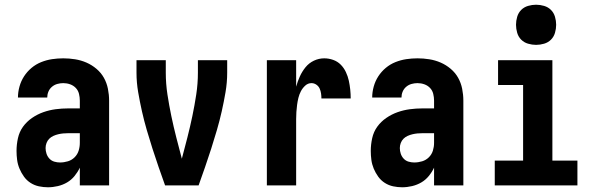

<svg xmlns="http://www.w3.org/2000/svg" viewBox="-20 -785 2540 813"><path d="M183 8Q164 8 145 4Q126 0 109.5 -10.5Q93 -21 81.5 -37Q70 -53 62.5 -71Q55 -89 52.5 -108Q50 -127 50 -146Q50 -173 56 -200Q62 -227 77.5 -248.5Q93 -270 115.5 -285.5Q138 -301 163.5 -310Q189 -319 215.5 -322.5Q242 -326 269 -326H318V-359Q318 -373 314.5 -387.5Q311 -402 301 -412.5Q291 -423 277 -428Q263 -433 248 -433Q235 -433 222.5 -429.5Q210 -426 200 -417.5Q190 -409 185 -397Q180 -385 180 -372H56Q56 -395 62.5 -418.5Q69 -442 82 -462Q95 -482 113.5 -497.5Q132 -513 154.5 -522Q177 -531 200.5 -534.5Q224 -538 248 -538Q273 -538 298 -534Q323 -530 346 -520Q369 -510 388.5 -493.5Q408 -477 420 -455.5Q432 -434 437 -409Q442 -384 442 -359V0H318V-75Q309 -56 295.5 -39.5Q282 -23 264 -12.5Q246 -2 225 3Q204 8 183 8ZM234 -97Q251 -97 267.5 -102Q284 -107 296 -119Q308 -131 313 -147Q318 -163 318 -180V-221H269Q258 -221 247.5 -220Q237 -219 226.5 -216.5Q216 -214 206 -209.5Q196 -205 188.5 -197.5Q181 -190 177 -179.5Q173 -169 173 -158Q173 -146 177 -134Q181 -122 189.5 -113Q198 -104 210 -100.5Q222 -97 234 -97Z M679 0Q665 -39 651.5 -78Q638 -117 625.5 -156Q613 -195 601.5 -234.5Q590 -274 581 -314Q572 -354 565 -395Q558 -436 558 -477V-530H682V-477Q682 -431 689 -385Q696 -339 705.5 -293.5Q715 -248 726.5 -203Q738 -158 750 -113Q762 -158 773.5 -203Q785 -248 794.5 -293.5Q804 -339 811 -385Q818 -431 818 -477V-530H942V-477Q942 -436 935 -395Q928 -354 919 -314Q910 -274 898.5 -234.5Q887 -195 874.5 -156Q862 -117 848.5 -78Q835 -39 821 0Z M1110 0V-530H1234V-418Q1240 -440 1249.5 -461Q1259 -482 1273.5 -500Q1288 -518 1309 -528Q1330 -538 1353 -538Q1372 -538 1390.5 -531.5Q1409 -525 1422.5 -511.5Q1436 -498 1444.5 -480Q1453 -462 1457 -443.5Q1461 -425 1463 -406Q1465 -387 1465 -368H1341Q1341 -378 1339.5 -389Q1338 -400 1333.5 -410Q1329 -420 1319.5 -426.5Q1310 -433 1299 -433Q1284 -433 1272.5 -422.5Q1261 -412 1254 -398.5Q1247 -385 1243.5 -370.5Q1240 -356 1238 -341Q1236 -326 1235 -311Q1234 -296 1234 -281V0Z M1683 8Q1664 8 1645 4Q1626 0 1609.5 -10.5Q1593 -21 1581.5 -37Q1570 -53 1562.5 -71Q1555 -89 1552.5 -108Q1550 -127 1550 -146Q1550 -173 1556 -200Q1562 -227 1577.5 -248.5Q1593 -270 1615.5 -285.5Q1638 -301 1663.5 -310Q1689 -319 1715.5 -322.5Q1742 -326 1769 -326H1818V-359Q1818 -373 1814.5 -387.5Q1811 -402 1801 -412.5Q1791 -423 1777 -428Q1763 -433 1748 -433Q1735 -433 1722.5 -429.5Q1710 -426 1700 -417.5Q1690 -409 1685 -397Q1680 -385 1680 -372H1556Q1556 -395 1562.5 -418.5Q1569 -442 1582 -462Q1595 -482 1613.5 -497.5Q1632 -513 1654.5 -522Q1677 -531 1700.5 -534.5Q1724 -538 1748 -538Q1773 -538 1798 -534Q1823 -530 1846 -520Q1869 -510 1888.5 -493.5Q1908 -477 1920 -455.5Q1932 -434 1937 -409Q1942 -384 1942 -359V0H1818V-75Q1809 -56 1795.5 -39.5Q1782 -23 1764 -12.5Q1746 -2 1725 3Q1704 8 1683 8ZM1734 -97Q1751 -97 1767.5 -102Q1784 -107 1796 -119Q1808 -131 1813 -147Q1818 -163 1818 -180V-221H1769Q1758 -221 1747.5 -220Q1737 -219 1726.5 -216.5Q1716 -214 1706 -209.5Q1696 -205 1688.5 -197.5Q1681 -190 1677 -179.5Q1673 -169 1673 -158Q1673 -146 1677 -134Q1681 -122 1689.5 -113Q1698 -104 1710 -100.5Q1722 -97 1734 -97Z M2075 0V-105H2195V-425H2089V-530H2319V-105H2425V0ZM2250 -595Q2233 -595 2216 -600Q2199 -605 2187 -617Q2175 -629 2170 -646Q2165 -663 2165 -680Q2165 -697 2170 -714Q2175 -731 2187 -743Q2199 -755 2216 -760Q2233 -765 2250 -765Q2267 -765 2284 -760Q2301 -755 2313 -743Q2325 -731 2330 -714Q2335 -697 2335 -680Q2335 -663 2330 -646Q2325 -629 2313 -617Q2301 -605 2284 -600Q2267 -595 2250 -595Z"/></svg>

Font: iosevka_custom_sans_ss08 XBd
Style: Regular
Weight: 800
Designer: Belleve Invis
Foundry: Belleve Invis
Version: Version 10.3.0; ttfautohint (v1.8.3)